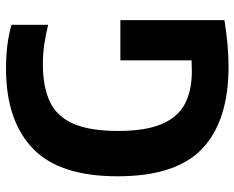

<svg xmlns="http://www.w3.org/2000/svg" viewBox="-92 -698 798 654"><g transform="rotate(-90 307.0 -371.0)"><path d="M407.5 8.5Q222.5 8.5 128 -80.8Q33.5 -170 33.5 -369.5Q33.5 -568.5 129 -659Q224.5 -749.5 400.5 -749.5Q443 -749.5 479 -745Q515 -740.5 549.5 -731V-606Q514.5 -614.5 482.2 -619.2Q450 -624 415.5 -624Q338 -624 287.8 -600.2Q237.5 -576.5 212.8 -520.5Q188 -464.5 188 -367.5Q188 -274 211.5 -219Q235 -164 280.2 -140.2Q325.5 -116.5 392 -116.5Q410 -116.5 428.5 -117.5V-360H565.5V-5.5Q524.5 1 484.2 4.8Q444 8.5 407.5 8.5Z"/></g></svg>

Font: Encode Sans Cnd
Style: Bold
Weight: 700
Width: 3
Designer: Multiple Designers
Foundry: Impallari Type
Version: Version 3.002; ttfautohint (v1.8.3) -l 8 -r 50 -G 200 -x 14 